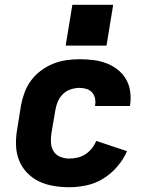

<svg xmlns="http://www.w3.org/2000/svg" viewBox="-20 -776 640 804"><path d="M270 8Q237 8 204 2.5Q171 -3 143 -16.5Q115 -30 93 -53Q71 -76 59.5 -105.5Q48 -135 47 -168.5Q46 -202 52 -235L68 -335Q73 -362 83 -389Q93 -416 110.5 -439.5Q128 -463 152.5 -481Q177 -499 203.5 -509.5Q230 -520 258 -524Q286 -528 313 -528Q342 -528 370.5 -524.5Q399 -521 424.5 -511.5Q450 -502 471.5 -485.5Q493 -469 507 -445.5Q521 -422 525 -394Q529 -366 525 -337Q524 -336 524 -334.5Q524 -333 524 -332H378Q378 -332 378 -332.5Q378 -333 378 -334Q381 -349 378 -363.5Q375 -378 366 -388.5Q357 -399 342.5 -403.5Q328 -408 313 -408Q295 -408 276.5 -402Q258 -396 244 -382.5Q230 -369 222.5 -351.5Q215 -334 212 -316L195 -216Q192 -196 193.5 -176.5Q195 -157 205 -141.5Q215 -126 233 -119Q251 -112 270 -112Q287 -112 304.5 -116Q322 -120 337.5 -130Q353 -140 364.5 -154.5Q376 -169 383 -186L512 -143Q497 -109 471.5 -79Q446 -49 413 -28.5Q380 -8 343 0Q306 8 270 8ZM255 -585 283 -756H454L426 -585Z"/></svg>

Font: Iosevka SS04 Heavy Extended
Style: Italic
Weight: 900
Width: 7
Italic angle: -9°
Monospace: yes
Designer: Belleve Invis
Foundry: Belleve Invis
Version: Version 19.0.0; ttfautohint (v1.8.4)